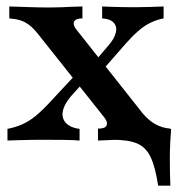

<svg xmlns="http://www.w3.org/2000/svg" viewBox="-20 -437 558 597"><path d="M471.8 140.3Q462.9 82.3 448.4 51.6Q433.9 21 406.9 9.3Q379.8 -2.4 329.8 -2.4L420.2 -38.7L512.1 -36.3Q510.5 -16.9 509.3 6.9Q508.1 30.6 508.1 54.8Q508.1 79 508.5 101.2Q508.9 123.4 509.7 140.3ZM284.7 0V-37.1Q300.8 -37.1 307.3 -41.9Q313.7 -46.8 312.5 -55.2Q311.3 -63.7 302.4 -74.2L96.8 -333.1Q83.1 -350 70.2 -359.7Q57.3 -369.4 43.1 -373.8Q29 -378.2 8.9 -379.8V-416.9Q34.7 -416.1 69.8 -414.9Q104.8 -413.7 135.5 -413.7Q154 -413.7 172.6 -414.5Q191.1 -415.3 207.7 -416.1Q224.2 -416.9 236.3 -416.9V-379.8Q221.8 -379.8 214.9 -375Q208.1 -370.2 209.3 -361.7Q210.5 -353.2 219.4 -342.7L424.2 -83.9Q441.9 -62.9 462.5 -51.2Q483.1 -39.5 508.9 -37.1V0Q486.3 -0.8 454.8 -2Q423.4 -3.2 392.7 -3.2Q362.9 -3.2 332.7 -2Q302.4 -0.8 284.7 0ZM3.2 0V-36.3Q28.2 -41.1 49.2 -50.4Q70.2 -59.7 89.9 -75.8Q109.7 -91.9 131.5 -115.3L221 -211.3L245.2 -187.1L200.8 -137.9Q183.9 -117.7 177.8 -100.4Q171.8 -83.1 176.2 -69.4Q180.6 -55.6 194 -47.2Q207.3 -38.7 227.4 -36.3V0Q211.3 -1.6 179.4 -2Q147.6 -2.4 105.6 -2.4Q88.7 -2.4 72.2 -2Q55.6 -1.6 39.1 -1.2Q22.6 -0.8 3.2 0ZM293.5 -212.9 268.5 -238.7 316.9 -295.2Q336.3 -317.7 340.3 -336.3Q344.4 -354.8 333.5 -366.5Q322.6 -378.2 297.6 -379.8V-416.9Q312.9 -416.1 329 -415.7Q345.2 -415.3 362.9 -414.9Q380.6 -414.5 400.8 -414.5Q422.6 -414.5 442.3 -415.3Q462.1 -416.1 488.7 -416.9V-379.8Q467.7 -375.8 448.4 -366.5Q429 -357.3 410.5 -341.1Q391.9 -325 371.8 -302.4Z"/></svg>

Font: Playfair 9pt
Style: Bold
Weight: 700
Designer: Claus Eggers Sørensen
Foundry: Claus Eggers Sørensen
Version: Version 2.203